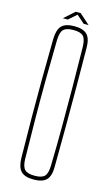

<svg xmlns="http://www.w3.org/2000/svg" viewBox="-134 -926 567 980"><g transform="rotate(15 150.0 -436.5)"><path d="M151 5Q104 5 84 -16Q64 -37 63 -85Q61 -198 60.5 -299Q60 -400 60.5 -501Q61 -602 63 -714Q64 -763 84 -784Q104 -805 151 -805Q198 -805 218.5 -784Q239 -763 239 -714Q240 -602 240.5 -501Q241 -400 240.5 -299Q240 -198 239 -85Q239 -37 218.5 -16Q198 5 151 5ZM151 -15Q189 -15 203.5 -30Q218 -45 219 -85Q222 -200 222 -301.5Q222 -403 221.5 -503.5Q221 -604 219 -714Q218 -755 203.5 -770Q189 -785 151 -785Q114 -785 99 -770Q84 -755 83 -714Q81 -604 80 -503.5Q79 -403 80 -301.5Q81 -200 83 -85Q84 -45 99 -30Q114 -15 151 -15ZM83 -829 138 -878H164L219 -829H193L151 -866L109 -829Z"/></g></svg>

Font: Big Shoulders Display Thin
Style: Regular
Weight: 100
Designer: Patric King
Foundry: XO Type Co
Version: Version 1.000; ttfautohint (v1.8.2)